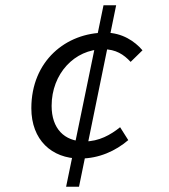

<svg xmlns="http://www.w3.org/2000/svg" viewBox="-20 -673 640 729"><path d="M284 -71C356 -71 419 -100 467 -141L436 -190C400 -161 356 -136 301 -136C224 -136 176 -185 176 -271C176 -393 263 -486 372 -486C420 -486 450 -466 476 -438L521 -482C492 -516 444 -549 380 -549C231 -549 99 -442 99 -262C99 -142 176 -71 284 -71ZM231 36H280L421 -653H373L231 36Z"/></svg>

Font: Source Code Variable
Style: Italic
Weight: 400
Italic angle: -11°
Monospace: yes
Designer: Paul D. Hunt, Teo Tuominen
Foundry: Adobe Systems Incorporated
Version: Version 1.005;PS 1.0;hotconv 16.6.54;makeotf.lib2.5.65590